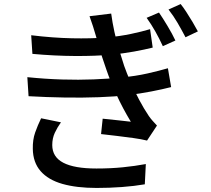

<svg xmlns="http://www.w3.org/2000/svg" viewBox="-20 -870 1040 948"><path d="M765 -808Q783 -782 807 -742Q831 -702 846 -670L784 -642Q766 -681 746.5 -715.5Q727 -750 704 -782ZM872 -850Q885 -834 900.5 -810Q916 -786 931 -761Q946 -736 957 -715L896 -686Q876 -724 856.5 -757.5Q837 -791 812 -823ZM134 -696Q241 -683 335 -681Q429 -679 507 -685Q572 -691 626.5 -702.5Q681 -714 721 -726L734 -635Q694 -625 642 -615.5Q590 -606 528 -600Q452 -593 351 -593.5Q250 -594 140 -604ZM115 -489Q203 -480 286 -477.5Q369 -475 442.5 -478Q516 -481 575 -487Q650 -494 709 -507.5Q768 -521 809 -533L825 -440Q782 -429 727.5 -418.5Q673 -408 610 -400Q548 -393 467.5 -390Q387 -387 298 -388.5Q209 -390 121 -395ZM454 -691Q447 -716 439 -740.5Q431 -765 422 -790L529 -803Q535 -758 545 -712.5Q555 -667 568 -624.5Q581 -582 593 -545Q606 -508 625 -464.5Q644 -421 667 -377.5Q690 -334 715 -297Q724 -284 734 -273Q744 -262 755 -250L706 -176Q678 -183 638 -188.5Q598 -194 556.5 -199Q515 -204 479 -208L487 -284Q523 -280 563.5 -276Q604 -272 626 -269Q586 -335 555.5 -401.5Q525 -468 505 -527Q493 -561 484 -589Q475 -617 468 -642Q461 -667 454 -691ZM281 -266Q263 -241 250.5 -214Q238 -187 238 -154Q238 -95 292.5 -66.5Q347 -38 456 -38Q526 -38 586 -44Q646 -50 700 -60L695 40Q643 49 581.5 53.5Q520 58 457 58Q358 58 288 38Q218 18 180.5 -25Q143 -68 142 -135Q141 -180 153.5 -215.5Q166 -251 183 -286Z"/></svg>

Font: Noto Sans SC Medium
Style: Regular
Weight: 500
Designer: Ryoko NISHIZUKA  (kana, bopomofo & ideographs); Paul D. Hunt (Latin, Greek & Cyrillic); Sandoll Communications , Soo-you
Foundry: Adobe
Version: Version 2.004-H2;hotconv 1.0.118;makeotfexe 2.5.65603